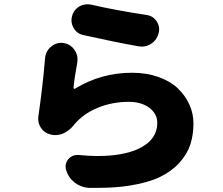

<svg xmlns="http://www.w3.org/2000/svg" viewBox="-20 -817 1040 896"><path d="M369.1 -653.3Q339.8 -659.2 324.2 -685.5Q313.5 -703.1 313.5 -722.7Q313.5 -732.4 316.4 -742.2Q324.2 -771.5 350.6 -787.1Q368.2 -796.9 388.7 -796.9Q397.5 -796.9 407.2 -794.9Q516.6 -769.5 664.1 -747.1Q693.4 -743.2 710.9 -717.8Q722.7 -700.2 722.7 -679.7Q722.7 -671.9 720.7 -663.1Q712.9 -631.8 686.5 -613.3Q666 -599.6 642.6 -599.6Q635.7 -599.6 627.9 -600.6Q507.8 -622.1 369.1 -653.3ZM190.4 -545.9Q193.4 -579.1 218.8 -599.6Q239.3 -617.2 265.6 -617.2Q270.5 -617.2 276.4 -616.2Q308.6 -611.3 327.1 -585Q341.8 -564.5 341.8 -540Q341.8 -533.2 340.8 -525.4Q328.1 -459 323.2 -408.2Q322.3 -405.3 325.2 -403.3Q328.1 -401.4 330.1 -403.3Q452.1 -477.5 595.7 -477.5Q663.1 -477.5 718.8 -458Q774.4 -438.5 809.6 -404.8Q844.7 -371.1 863.8 -329.1Q882.8 -287.1 882.8 -241.2Q882.8 -187.5 868.2 -142.6Q853.5 -97.7 817.4 -57.6Q781.2 -17.6 726.6 8.8Q671.9 35.2 586.9 48.8Q520.5 59.6 440.4 59.6Q418 59.6 393.6 59.6Q357.4 57.6 328.1 34.7Q298.8 11.7 288.1 -24.4Q286.1 -33.2 286.1 -41Q286.1 -58.6 298.8 -74.2Q315.4 -93.8 340.8 -93.8Q343.8 -93.8 346.7 -93.8Q393.6 -88.9 434.6 -88.9Q546.9 -88.9 618.2 -119.1Q713.9 -160.2 713.9 -244.1Q713.9 -286.1 676.8 -314Q639.6 -341.8 581.1 -341.8Q503.9 -341.8 436 -314Q368.2 -286.1 325.2 -234.4Q323.2 -232.4 322.3 -230.5Q301.8 -206.1 273.4 -193.4Q254.9 -186.5 237.3 -186.5Q226.6 -186.5 215.8 -189.5Q186.5 -196.3 170.9 -220.7Q158.2 -240.2 158.2 -262.7Q158.2 -269.5 159.2 -275.4Q178.7 -408.2 190.4 -545.9Z"/></svg>

Font: Gen Jyuu GothicX Heavy
Style: Bold
Weight: 900
Designer: [Source Han Sans]
Ryoko NISHIZUKA  (kana & ideographs); Paul D. Hunt (Latin, Greek & Cyrillic); Wenlong ZHANG  (bopomofo
Version: Version 1.002.20150607